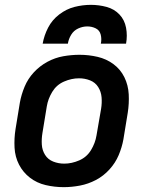

<svg xmlns="http://www.w3.org/2000/svg" viewBox="-20 -764 616 792"><path d="M243 8Q276 8 310 1.5Q344 -5 375.5 -21.5Q407 -38 431.5 -65Q456 -92 469.5 -124Q483 -156 489 -189L507 -299Q513 -337 511 -375Q509 -413 493 -445.5Q477 -478 448 -499.5Q419 -521 382.5 -529.5Q346 -538 308 -538Q275 -538 241 -532Q207 -526 175.5 -509Q144 -492 119.5 -465.5Q95 -439 81.5 -406.5Q68 -374 62 -341L44 -231Q38 -193 40 -155Q42 -117 58.5 -85Q75 -53 103.5 -31Q132 -9 168.5 -0.5Q205 8 243 8ZM245 -89Q221 -89 199.5 -97.5Q178 -106 166 -125Q154 -144 152.5 -167.5Q151 -191 155 -215L173 -325Q178 -356 195.5 -385Q213 -414 244 -427.5Q275 -441 306 -441Q330 -441 351.5 -432.5Q373 -424 385 -405Q397 -386 399 -362.5Q401 -339 397 -315L378 -205Q373 -174 355.5 -145Q338 -116 307 -102.5Q276 -89 245 -89ZM156 -584H260Q263 -603 273.5 -620.5Q284 -638 302.5 -646.5Q321 -655 340 -655Q359 -655 375 -647Q391 -639 395.5 -621Q400 -603 396 -584H500Q506 -617 500 -649.5Q494 -682 472.5 -704.5Q451 -727 419.5 -735.5Q388 -744 355 -744Q321 -744 287.5 -735.5Q254 -727 224.5 -704.5Q195 -682 178.5 -650Q162 -618 156 -584Z"/></svg>

Font: Iosevka Sparkle SmBdObl
Style: Regular
Weight: 600
Italic angle: -9°
Designer: Belleve Invis
Foundry: Belleve Invis
Version: Version 4.5.0; ttfautohint (v1.8.3)